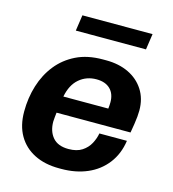

<svg xmlns="http://www.w3.org/2000/svg" viewBox="-105 -778 788 875"><g transform="rotate(15 288.5 -340.5)"><path d="M253 10Q186 10 136.5 -15Q87 -40 60 -86.5Q33 -133 33 -199Q33 -264 51 -322Q69 -380 104.5 -424.5Q140 -469 193 -495Q246 -521 318 -521H334Q394 -521 440 -499Q486 -477 512.5 -436Q539 -395 539 -339Q539 -326 537.5 -309.5Q536 -293 533 -274Q530 -255 526 -232H177Q176 -221 174.5 -209Q173 -197 173 -189Q173 -143 197.5 -114.5Q222 -86 272 -86Q311 -86 335.5 -102Q360 -118 373 -142.5Q386 -167 390 -191H520Q511 -128 476 -82.5Q441 -37 386.5 -13.5Q332 10 264 10ZM188 -311H400Q401 -320 401.5 -327Q402 -334 402 -341Q402 -381 379 -403.5Q356 -426 314 -426Q267 -426 233 -397Q199 -368 188 -311ZM165 -616 176 -691H507L496 -616Z"/></g></svg>

Font: Chivo Medium SemiBold
Style: Italic
Weight: 600
Italic angle: -8.05°
Version: Version 2.002